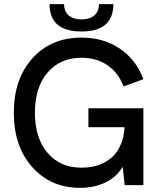

<svg xmlns="http://www.w3.org/2000/svg" viewBox="-20 -891 772 924"><path d="M366 13Q224 13 135.2 -86.8Q46.5 -186.5 46.5 -349Q46.5 -511 136.2 -610.5Q226 -710 372 -710Q478.5 -710 556.8 -657Q635 -604 670 -510L575 -475Q549.5 -541 497.2 -577Q445 -613 372 -613Q269.5 -613 208.8 -541.8Q148 -470.5 148 -349Q148 -227 208.8 -155.5Q269.5 -84 372 -84Q401 -84 427.2 -89.2Q453.5 -94.5 480.8 -108.2Q508 -122 528.2 -143.2Q548.5 -164.5 562.8 -199.5Q577 -234.5 579.5 -279H405.5V-370H670V0H580L570.5 -88.5Q540.5 -38 486.5 -12.5Q432.5 13 366 13ZM218.5 -871H288.5Q288.5 -835.5 311.2 -816.5Q334 -797.5 372 -797.5Q410.5 -797.5 433.2 -816.5Q456 -835.5 456 -871H525.5Q525.5 -739.5 372 -739.5Q218.5 -739.5 218.5 -871Z"/></svg>

Font: HK Grotesk Medium
Style: Regular
Weight: 500
Designer: Alfredo Marco Pradil
Foundry: Hanken Design Co.
Version: Version 3.001;FEAKit 1.0